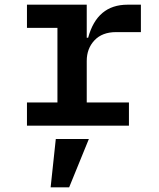

<svg xmlns="http://www.w3.org/2000/svg" viewBox="-20 -536 680 819"><path d="M95 -99H225V-417H95V-516H350V-375H356Q394 -516 524 -516H581V-399H475Q416 -399 383 -364Q350 -329 350 -276V-99H530V0H95ZM218 57H359L275 263H196Z"/></svg>

Font: Writer SemiBold
Style: Regular
Weight: 600
Monospace: yes
Designer: Mike Abbink, Paul van der Laan, Pieter van Rosmalen
Foundry: Bold Monday
Version: Version 2.001 2020